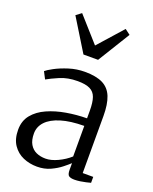

<svg xmlns="http://www.w3.org/2000/svg" viewBox="-158 -939 826 1036"><g transform="rotate(20 255.5 -421.0)"><path d="M184 10.5Q141 10.5 104 -5.5Q67 -21.5 44 -55.5Q21 -89.5 21 -142.5Q21 -194 49.8 -229Q78.5 -264 126.2 -285.2Q174 -306.5 232 -316.5Q290 -326.5 349.5 -327V-370.5Q349.5 -418.5 339.8 -446.2Q330 -474 305 -486.2Q280 -498.5 234.5 -498.5Q177.5 -498.5 133.8 -479.8Q90 -461 65 -446.5L44 -487Q54.5 -496.5 86.5 -513.8Q118.5 -531 162.5 -545Q206.5 -559 253.5 -559Q318.5 -559 356.8 -539.8Q395 -520.5 411.8 -478.5Q428.5 -436.5 428.5 -369V-41.5H489V-7.5Q478 -4.5 462.8 -1Q447.5 2.5 430.5 5Q413.5 7.5 398.5 7.5Q377 7.5 366.5 0.5Q356 -6.5 356 -34.5V-72Q344 -60.5 319.2 -40.8Q294.5 -21 260.2 -5.2Q226 10.5 184 10.5ZM212.5 -46Q244.5 -46 282.2 -63.8Q320 -81.5 349.5 -108V-283.5Q270.5 -283 216.8 -266.5Q163 -250 135.5 -220.8Q108 -191.5 108 -152.5Q108 -114 122 -90.5Q136 -67 159.5 -56.5Q183 -46 212.5 -46ZM213.5 -644 100 -828.5 130.5 -851.5 255.5 -711 380.5 -851.5 411 -828.5 297.5 -644Z"/></g></svg>

Font: Merriweather 36pt Light
Style: Regular
Weight: 300
Designer: Eben Sorkin
Foundry: Eben Sorkin
Version: Version 2.100